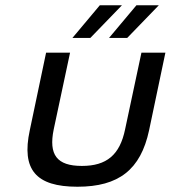

<svg xmlns="http://www.w3.org/2000/svg" viewBox="-20 -700 648 729"><path d="M93 -205C61 -56 116 9 274 9C431 9 514 -56 546 -205L608 -500H517L455 -209C435 -112 385 -70 291 -70C196 -70 164 -112 184 -209L246 -500H155ZM255 -556H323L443 -680H359ZM394 -556H463L583 -680H498Z"/></svg>

Font: LT Wave Text Italic
Style: Regular
Weight: 400
Designer: Daniel Lyons
Version: Version 2.5 (Glyphs App)